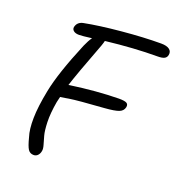

<svg xmlns="http://www.w3.org/2000/svg" viewBox="-131 -794 860 933"><g transform="rotate(20 299.0 -327.5)"><path d="M146 33.2Q127 33.2 116.9 17.8Q106.9 2.4 96.2 -40Q84 -76.7 85 -136Q85.9 -195.3 103 -280.8Q122.6 -380.9 192.9 -548.8Q206.1 -579.1 219.2 -597.2Q170.9 -590.8 153.8 -590.8Q135.3 -590.8 125.5 -598.9Q115.7 -606.9 118.2 -619.1Q124.5 -645.5 152.8 -651.9Q229 -667 342 -677.5Q455.1 -688 543.9 -688Q573.2 -688 587.2 -677.2Q601.1 -666.5 597.2 -647.9Q594.7 -634.8 583.5 -628.9Q572.3 -623 547.9 -623Q428.7 -623 282.2 -606Q281.7 -601.1 274.9 -581.1Q208.5 -406.7 189 -344.2L191.9 -345.2Q327.6 -364.7 442.9 -366.2Q472.7 -366.2 482.9 -360.1Q493.2 -354 490.2 -338.9Q485.8 -318.8 464.8 -310.8Q443.8 -302.7 392.1 -298.8Q256.8 -289.6 213.9 -282.7Q205.6 -281.2 196.8 -279.8Q193.4 -279.3 170.9 -275.9Q169.4 -270.5 164.1 -247.1Q153.3 -184.6 154.8 -140.4Q156.2 -96.2 162.8 -72.5Q169.4 -48.8 175 -29.8Q180.7 -10.7 178.2 1Q175.8 15.1 167.2 24.2Q158.7 33.2 146 33.2Z"/></g></svg>

Font: Shantell Sans Bouncy
Style: Italic
Weight: 300
Italic angle: -11.31°
Designer: Stephen Nixon, Anya Danilova, Shantell Martin
Foundry: Arrow Type
Version: Version 1.006;[9816181b4]